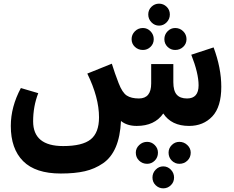

<svg xmlns="http://www.w3.org/2000/svg" viewBox="-20 -688 1278 1049"><path d="M890.5 -566Q873 -548 849 -548Q825 -548 807.5 -566Q790 -584 790 -609Q790 -634 807.5 -651Q825 -668 849 -668Q873 -668 890.5 -651Q908 -634 908 -609Q908 -584 890.5 -566ZM761 -415Q735 -415 717 -432Q699 -449 699 -474Q699 -499 717 -517Q735 -535 761 -535Q785 -535 802.5 -517Q820 -499 820 -474Q820 -449 802.5 -432Q785 -415 761 -415ZM937 -535Q963 -535 981 -517Q999 -499 999 -474Q999 -449 981 -432Q963 -415 937 -415Q913 -415 895.5 -432Q878 -449 878 -474Q878 -499 895.5 -517Q913 -535 937 -535ZM1147 -429Q1189 -316 1189 -214Q1189 -104 1140 -52Q1091 0 1013 0Q917 0 872 -68Q825 0 727 0Q674 0 641 -27Q637 58 612.5 115.5Q588 173 543 204Q498 235 443.5 247.5Q389 260 313 260H312Q174 260 106.5 192.5Q39 125 39 0Q39 -104 94 -207L189 -179Q161 -107 161 -25Q161 110 325 110Q430 110 475.5 73.5Q521 37 521 -47Q521 -155 457 -286L591 -340Q607 -288 628 -234Q648 -182 672.5 -166Q697 -150 739 -150Q806 -150 806 -232V-338H927V-239Q927 -192 945.5 -171Q964 -150 1002 -150Q1065 -150 1065 -222Q1065 -288 1025 -389ZM843 146Q843 172 825.5 189.5Q808 207 784 207Q758 207 740 189.5Q722 172 722 146Q722 122 740.5 104.5Q759 87 784 87Q808 87 825.5 104.5Q843 122 843 146ZM960 87Q985 87 1003.5 104.5Q1022 122 1022 146Q1022 172 1004 189.5Q986 207 960 207Q936 207 918.5 189.5Q901 172 901 146Q901 122 918.5 104.5Q936 87 960 87ZM830.5 239Q848 221 872 221Q896 221 913.5 239Q931 257 931 282Q931 307 913.5 324Q896 341 872 341Q848 341 830.5 324Q813 307 813 282Q813 257 830.5 239Z"/></svg>

Font: FiraGO
Style: Bold
Weight: 700
Designer: bBox Type
Foundry: bBox Type GmbH
Version: Version 1.001;PS 001.001;hotconv 1.0.88;makeotf.lib2.5.64775